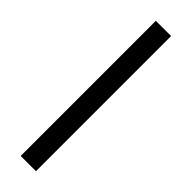

<svg xmlns="http://www.w3.org/2000/svg" viewBox="-298 -707 889 889"><g transform="rotate(45 146.0 -262.5)"><path d="M96 180V-705H196V180Z"/></g></svg>

Font: NunitoSans_10ptSemiBold
Style: Regular
Weight: 600
Designer: Vernon Adams
Foundry: Vernon Adams
Version: Version 3.101;gftools[0.9.27]